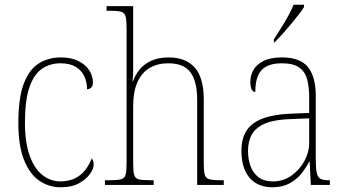

<svg xmlns="http://www.w3.org/2000/svg" viewBox="-20 -786 1469 816"><path d="M238 10Q188 10 147 -18Q106 -46 82 -106.5Q58 -167 58 -263Q58 -370 81 -430.5Q104 -491 145 -516.5Q186 -542 239 -542Q282 -542 312.5 -527Q343 -512 359 -487.5Q375 -463 375 -434Q375 -425 371.5 -419Q368 -413 362.5 -410Q357 -407 350 -406Q350 -437 338 -462.5Q326 -488 301 -502.5Q276 -517 237 -517Q192 -517 158 -493.5Q124 -470 105 -415Q86 -360 86 -264Q86 -181 106 -125Q126 -69 160.5 -42Q195 -15 238 -15Q276 -16 301.5 -29.5Q327 -43 343.5 -65Q360 -87 370 -113Q374 -107 376 -101Q378 -95 378 -85Q378 -68 361.5 -45.5Q345 -23 314.5 -6.5Q284 10 238 10Z M426 0V-20H445Q479 -20 494.5 -24Q510 -28 514 -44Q518 -60 518 -95V-663Q518 -699 514 -715Q510 -731 496.5 -735.5Q483 -740 455 -740H433V-760H546V-487Q546 -479 545.5 -471Q545 -463 544.5 -455.5Q544 -448 543 -441H545Q554 -466 572 -489Q590 -512 621 -527Q652 -542 698 -542Q769 -542 807.5 -499Q846 -456 846 -363V-94Q846 -60 850 -44.5Q854 -29 869 -24.5Q884 -20 917 -20H931V0H818V-361Q818 -440 789.5 -478.5Q761 -517 695 -517Q650 -517 616.5 -497.5Q583 -478 564.5 -437.5Q546 -397 546 -334V-95Q546 -60 550 -44Q554 -28 569.5 -24Q585 -20 619 -20H633V0Z M1136 10Q1099 10 1069.5 -6.5Q1040 -23 1023 -58Q1006 -93 1006 -146Q1006 -225 1057.5 -262Q1109 -299 1219 -303L1294 -306V-371Q1294 -418 1285 -450Q1276 -482 1251 -499.5Q1226 -517 1178 -517Q1136 -517 1111 -503Q1086 -489 1075.5 -462Q1065 -435 1065 -395Q1055 -395 1049.5 -406Q1044 -417 1044 -440Q1044 -464 1056.5 -487.5Q1069 -511 1099 -526.5Q1129 -542 1178 -542Q1256 -542 1289 -500.5Q1322 -459 1322 -379V-107Q1322 -70 1326 -51.5Q1330 -33 1341.5 -26.5Q1353 -20 1377 -20H1382V0H1301L1296 -99H1294Q1282 -75 1262 -49.5Q1242 -24 1211 -7Q1180 10 1136 10ZM1139 -15Q1184 -15 1218.5 -39.5Q1253 -64 1273.5 -101.5Q1294 -139 1294 -178V-283L1217 -280Q1148 -278 1108 -261.5Q1068 -245 1051 -215.5Q1034 -186 1034 -145Q1034 -110 1044.5 -80.5Q1055 -51 1078.5 -33Q1102 -15 1139 -15ZM1144 -619Q1159 -642 1175 -667.5Q1191 -693 1205 -718.5Q1219 -744 1228 -766H1272V-756Q1264 -743 1249 -723.5Q1234 -704 1216 -682.5Q1198 -661 1180 -641Q1162 -621 1147 -606H1144Z"/></svg>

Font: Noto Serif Khmer SemiCondensed Thin
Style: Regular
Weight: 250
Width: 4
Designer: Danh Hong and the Monotype Design Team
Foundry: Monotype Imaging Inc.
Version: Version 2.004